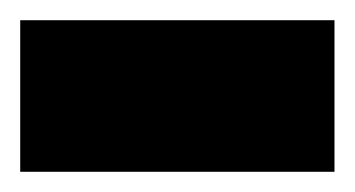

<svg xmlns="http://www.w3.org/2000/svg" viewBox="-20 -780 351 190"><path d="M311 -760V-610H0V-760Z"/></svg>

Font: Pathway Extreme Condensed Black
Style: Regular
Weight: 900
Width: 3
Version: Version 1.001;gftools[0.9.26]